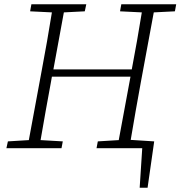

<svg xmlns="http://www.w3.org/2000/svg" viewBox="-20 -694 845 899"><path d="M542 -641 548 -674H805L799 -641L700 -636L640 -312Q615 -176 592 -39L702 -32L671 185H634L646 0H432L438 -32L536 -38L591 -335H223L219 -312Q206 -244 194 -175Q182 -106 170 -38L274 -32L268 0H10L17 -32L115 -38L175 -362Q188 -430 200 -499Q212 -568 223 -636L121 -641L127 -674H384L377 -641L279 -636L230 -369H597Q610 -436 621.5 -502.5Q633 -569 644 -636Z"/></svg>

Font: Source Serif 4 SmText Light
Style: Italic
Weight: 300
Italic angle: -12°
Designer: Frank Grießhammer
Foundry: Adobe
Version: Version 4.005;hotconv 1.1.0;makeotfexe 2.6.0